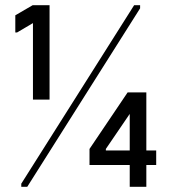

<svg xmlns="http://www.w3.org/2000/svg" viewBox="-20 -720 656 740"><path d="M107 -336V-631L46 -595H39V-661L106 -700H171V-336ZM497 -700H520V-688L85 0H62V-12ZM480 0V-281L388 -146V-140H582V-84H325V-146L472 -364H544V0Z"/></svg>

Font: Phudu Medium
Style: Regular
Weight: 500
Version: Version 1.005;gftools[0.9.23]